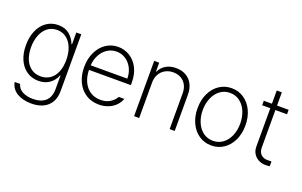

<svg xmlns="http://www.w3.org/2000/svg" viewBox="-98 -1088 2721 1730"><g transform="rotate(20 1263.0 -223.5)"><path d="M65.4 78.1H117.2Q127.9 121.1 169.4 143.6Q210.9 166 271.5 166Q349.1 166 391.4 127.2Q433.6 88.4 433.6 10.7V-117.2H429.7Q410.6 -66.9 367.4 -35.4Q324.2 -3.9 260.7 -3.9Q198.2 -3.9 149.7 -36.4Q101.1 -68.8 74 -128.7Q46.9 -188.5 46.9 -267.6Q46.9 -347.2 73.5 -408.4Q100.1 -469.7 148.9 -503.9Q197.8 -538.1 261.7 -538.1Q326.2 -538.1 367.7 -504.2Q409.2 -470.2 429.7 -417H434.6V-530.3H482.4V12.7Q482.4 77.6 456.1 121.8Q429.7 166 382.3 188Q335 210 271.5 210Q189 210 132.8 176Q76.7 142.1 65.4 78.1ZM434.6 -266.6Q434.6 -332 414.3 -383.3Q394 -434.6 356 -463.9Q317.9 -493.2 265.6 -493.2Q213.4 -493.2 175 -463.4Q136.7 -433.6 116.7 -382.1Q96.7 -330.6 96.7 -266.6Q96.7 -202.1 116.9 -152.8Q137.2 -103.5 175.3 -76.2Q213.4 -48.8 265.6 -48.8Q317.4 -48.8 355.5 -75.2Q393.6 -101.6 414.1 -150.6Q434.6 -199.7 434.6 -266.6Z M607.4 -262.7Q607.4 -341.3 636.7 -404.1Q666 -466.8 718.3 -502.4Q770.5 -538.1 835.9 -538.1Q896 -538.1 946.8 -507.1Q997.6 -476.1 1028.1 -417.5Q1058.6 -358.9 1058.6 -280.3V-252.9H657.2Q658.2 -189 681.4 -139.4Q704.6 -89.8 746.8 -62Q789.1 -34.2 845.7 -34.2Q901.9 -34.2 938.7 -59.1Q975.6 -84 993.2 -116.2H1045.9Q1034.2 -82 1006.8 -53Q979.5 -23.9 938.2 -6.6Q897 10.7 845.7 10.7Q774.4 10.7 720.2 -24.2Q666 -59.1 636.7 -121.3Q607.4 -183.6 607.4 -262.7ZM1008.8 -296.9Q1008.8 -351.6 986.1 -396.5Q963.4 -441.4 923.8 -467.3Q884.3 -493.2 835.9 -493.2Q787.6 -493.2 748 -467.3Q708.5 -441.4 684.6 -396.5Q660.6 -351.6 657.7 -296.9Z M1230.5 0H1181.6V-530.3H1229.5V-446.3H1234.4Q1252.9 -488.3 1293.7 -512.7Q1334.5 -537.1 1390.6 -537.1Q1444.3 -537.1 1485.1 -514.4Q1525.9 -491.7 1548.6 -449Q1571.3 -406.2 1571.3 -347.7V0H1522.5V-344.7Q1522.5 -388.7 1504.6 -422.1Q1486.8 -455.6 1454.6 -473.9Q1422.4 -492.2 1379.9 -492.2Q1336.9 -492.2 1303 -473.1Q1269 -454.1 1249.8 -419.4Q1230.5 -384.8 1230.5 -339.8Z M1694.3 -263.7Q1694.3 -342.8 1723.9 -405.3Q1753.4 -467.8 1805.7 -502.9Q1857.9 -538.1 1923.8 -538.1Q1989.7 -538.1 2042 -502.9Q2094.2 -467.8 2123.8 -405.3Q2153.3 -342.8 2153.3 -263.7Q2153.3 -184.6 2123.8 -122.1Q2094.2 -59.6 2042 -24.4Q1989.7 10.7 1923.8 10.7Q1857.9 10.7 1805.7 -24.4Q1753.4 -59.6 1723.9 -122.1Q1694.3 -184.6 1694.3 -263.7ZM2103.5 -263.7Q2103.5 -327.1 2081.3 -379.6Q2059.1 -432.1 2018.3 -462.6Q1977.5 -493.2 1923.8 -493.2Q1870.1 -493.2 1829.3 -462.4Q1788.6 -431.6 1766.4 -379.4Q1744.1 -327.1 1744.1 -263.7Q1744.1 -199.7 1766.4 -147.2Q1788.6 -94.7 1829.3 -64.5Q1870.1 -34.2 1923.8 -34.2Q1977.5 -34.2 2018.3 -64.5Q2059.1 -94.7 2081.3 -147.2Q2103.5 -199.7 2103.5 -263.7Z M2470.7 -487.3H2359.4V-129.9Q2359.4 -84.5 2384 -61.8Q2408.7 -39.1 2446.3 -39.1L2484.4 -40V5.9Q2469.7 8.8 2442.4 8.8Q2407.7 8.8 2377.7 -6.6Q2347.7 -22 2329.1 -51Q2310.5 -80.1 2310.5 -120.1V-487.3H2232.4V-530.3H2310.5V-657.2H2359.4V-530.3H2470.7Z"/></g></svg>

Font: Pretendard Std ExtraLight
Style: Regular
Weight: 200
Designer: Base glyphs from Inter by Rasmus Andersson; Hangeul glyphs from Noto Sans CJK(Source Han Sans) by Jang Soo-young and Kan
Foundry: Kil Hyung-jin
Version: Version 1.309